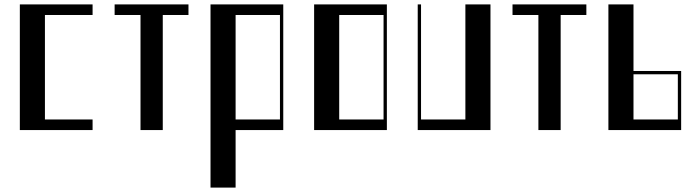

<svg xmlns="http://www.w3.org/2000/svg" viewBox="-20 -590 3160 871"><path d="M70 -570H400V-522H183.8V-48H400V0H70Z M835 -570V-522H718.4V0H617.4V-522H500V-570Z M935 -570H1265V0H1048.8V261H935ZM1250 -48V-522H1048.8V-48Z M1405 -570H1735V0H1405ZM1720 -48V-522H1518.8V-48Z M1875 -570H1890V-48H2091.2V-570H2205V0H1875Z M2640 -570V-522H2523.4V0H2422.4V-522H2305V-570Z M3070 -268V0H2740V-570H2853.8V-268ZM3055 -48V-253H2853.8V-48Z"/></svg>

Font: Facade Sud
Style: Regular
Weight: 100
Designer: Éléonore Fines
Foundry: Velvetyne Type Foundry
Version: Version 1.001;Glyphs 3.2 (3202)